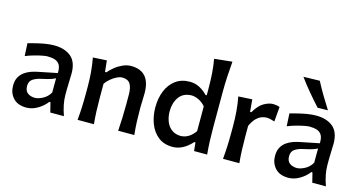

<svg xmlns="http://www.w3.org/2000/svg" viewBox="-87 -1219 3012 1609"><g transform="rotate(15 1419.0 -414.5)"><path d="M201.7 12.2Q126 12.2 86.7 -30.8Q47.4 -73.7 47.4 -136.7Q47.4 -181.6 64 -211.2Q80.6 -240.7 106.7 -259Q132.8 -277.3 162.1 -287.4Q191.4 -297.4 216.3 -302.2L382.8 -335.9Q384.8 -382.8 370.1 -407Q355.5 -431.2 328.1 -439.9Q300.8 -448.7 264.2 -448.7Q250 -448.7 220 -443.1Q189.9 -437.5 152.3 -427Q114.7 -416.5 77.6 -401.4L71.8 -511.7Q97.7 -518.6 134.8 -528.1Q171.9 -537.6 213.6 -544.9Q255.4 -552.2 293.9 -552.2Q386.2 -552.2 440.7 -507.1Q495.1 -461.9 495.1 -360.8Q495.1 -335.9 493.2 -298.6Q491.2 -261.2 491.2 -228.5V-172.9Q491.2 -96.7 525.4 0H407.2L386.2 -84H376Q346.2 -43.9 298.6 -15.9Q251 12.2 201.7 12.2ZM250 -85.4Q278.8 -85.4 317.6 -105.7Q356.4 -126 379.4 -166L379.9 -290Q368.2 -283.2 345.5 -274.9Q322.8 -266.6 262.7 -253.4Q222.7 -245.6 192.1 -226.6Q161.6 -207.5 161.6 -165.5Q161.6 -122.6 187.3 -104Q212.9 -85.4 250 -85.4Z M644 0Q649.4 -58.6 651.9 -113.5Q654.3 -168.5 654.3 -235.4V-289.1Q654.3 -349.6 649.4 -412.4Q644.5 -475.1 632.3 -538.1L752 -544.9L762.2 -447.3H773.9Q794.9 -472.7 825.2 -496.8Q855.5 -521 890.9 -536.6Q926.3 -552.2 961.4 -552.2Q1128.9 -552.2 1128.9 -359.9Q1128.9 -324.7 1127.2 -293Q1125.5 -261.2 1125.5 -235.4Q1125.5 -168.5 1127.7 -113.5Q1129.9 -58.6 1136.2 0H996.1Q1000 -58.6 1002.2 -112.8Q1004.4 -167 1004.4 -229.5V-312Q1004.4 -375.5 984.6 -407.5Q964.8 -439.5 913.6 -439.5Q894 -439.5 868.7 -427.2Q843.3 -415 818.6 -394.5Q793.9 -374 775.9 -348.6V-229.5Q775.9 -167 778.1 -112.8Q780.3 -58.6 785.6 0Z M1470.2 13.2Q1395 13.2 1345.2 -26.4Q1295.4 -65.9 1270.8 -130.6Q1246.1 -195.3 1246.1 -270.5Q1246.1 -350.6 1272.2 -414.3Q1298.3 -478 1348.9 -515.1Q1399.4 -552.2 1472.2 -552.2Q1519 -552.2 1558.1 -530.8Q1597.2 -509.3 1625.5 -479H1636.2V-534.2Q1636.2 -601.1 1632.1 -664.6Q1627.9 -728 1616.7 -790.5L1771.5 -806.6Q1765.6 -741.7 1762 -674.3Q1758.3 -606.9 1758.3 -534.2V-235.4Q1758.3 -168.5 1760.5 -113.5Q1762.7 -58.6 1768.1 0H1654.8L1647 -73.2H1637.2Q1559.1 13.2 1470.2 13.2ZM1512.2 -92.8Q1585.9 -95.2 1636.2 -168V-382.3Q1610.4 -413.1 1577.6 -429Q1544.9 -444.8 1513.7 -445.3Q1441.4 -442.9 1406 -392.3Q1370.6 -341.8 1370.6 -269.5Q1370.6 -223.6 1385.5 -183.8Q1400.4 -144 1431.9 -119.1Q1463.4 -94.2 1512.2 -92.8Z M1905.8 0Q1911.1 -58.6 1913.6 -113.5Q1916 -168.5 1916 -235.4V-289.1Q1916 -349.6 1911.1 -412.4Q1906.2 -475.1 1894 -538.1L2013.7 -544.9L2022.9 -438.5H2033.7Q2072.3 -504.4 2115.2 -528.3Q2158.2 -552.2 2192.9 -552.2Q2206.5 -552.2 2221.9 -549.8Q2237.3 -547.4 2251 -542L2240.2 -413.6Q2222.7 -419.4 2203.6 -423.8Q2184.6 -428.2 2170.4 -428.2Q2152.8 -428.2 2129.9 -420.7Q2106.9 -413.1 2082.8 -390.1Q2058.6 -367.2 2037.6 -321.3V-229.5Q2037.6 -167 2039.8 -112.8Q2042 -58.6 2047.4 0Z M2474.6 12.2Q2398.9 12.2 2359.6 -30.8Q2320.3 -73.7 2320.3 -136.7Q2320.3 -181.6 2336.9 -211.2Q2353.5 -240.7 2379.6 -259Q2405.8 -277.3 2435.1 -287.4Q2464.4 -297.4 2489.3 -302.2L2655.8 -335.9Q2657.7 -382.8 2643.1 -407Q2628.4 -431.2 2601.1 -439.9Q2573.7 -448.7 2537.1 -448.7Q2522.9 -448.7 2492.9 -443.1Q2462.9 -437.5 2425.3 -427Q2387.7 -416.5 2350.6 -401.4L2344.7 -511.7Q2370.6 -518.6 2407.7 -528.1Q2444.8 -537.6 2486.6 -544.9Q2528.3 -552.2 2566.9 -552.2Q2659.2 -552.2 2713.6 -507.1Q2768.1 -461.9 2768.1 -360.8Q2768.1 -335.9 2766.1 -298.6Q2764.2 -261.2 2764.2 -228.5V-172.9Q2764.2 -96.7 2798.3 0H2680.2L2659.2 -84H2648.9Q2619.1 -43.9 2571.5 -15.9Q2523.9 12.2 2474.6 12.2ZM2522.9 -85.4Q2551.8 -85.4 2590.6 -105.7Q2629.4 -126 2652.3 -166L2652.8 -290Q2641.1 -283.2 2618.4 -274.9Q2595.7 -266.6 2535.6 -253.4Q2495.6 -245.6 2465.1 -226.6Q2434.6 -207.5 2434.6 -165.5Q2434.6 -122.6 2460.2 -104Q2485.8 -85.4 2522.9 -85.4ZM2560.5 -618.7Q2511.7 -672.4 2465.6 -727.3Q2419.4 -782.2 2378.9 -838.4L2520 -841.8Q2548.8 -786.1 2581.5 -731Q2614.3 -675.8 2649.9 -620.1Z"/></g></svg>

Font: Pinar-DS1-FD SemiBold
Style: Regular
Weight: 600
Designer: Amin Abedi
Version: Version 3.000